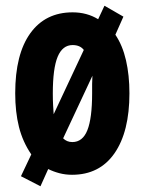

<svg xmlns="http://www.w3.org/2000/svg" viewBox="-20 -599 506 669"><path d="M431 -274Q431 -140 379 -65Q327 10 231 10Q208 10 187 4.5Q166 -1 148 -10L121 50L53 15L89 -61Q59 -105 46 -157Q33 -209 33 -274Q33 -410 85.5 -483Q138 -556 233 -556Q283 -556 322 -532L344 -579L410 -541L382 -478Q407 -441 419 -389Q431 -337 431 -274ZM164 -273Q164 -251 165 -233Q166 -215 167 -201L272 -425Q259 -442 233 -442Q198 -442 181 -401.5Q164 -361 164 -273ZM301 -274Q301 -291 301 -306Q301 -321 302 -335L200 -117Q213 -104 232 -104Q268 -104 284.5 -145.5Q301 -187 301 -274Z"/></svg>

Font: Noto Sans Sinhala UI ExtraCondensed
Style: Bold
Weight: 700
Width: 2
Designer: Jelle Bosma - Monotype Design Team
Foundry: Monotype Imaging Inc.
Version: Version 2.006; ttfautohint (v1.8.4.7-5d5b)